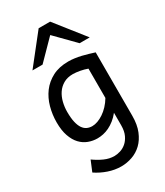

<svg xmlns="http://www.w3.org/2000/svg" viewBox="-243 -878 1036 1205"><g transform="rotate(-30 274.5 -275.5)"><path d="M483.4 -12.2Q483.4 52.2 464.6 98.1Q445.8 144 415.3 173.1Q384.8 202.1 345.7 215.8Q306.6 229.5 266.1 229.5Q219.2 229.5 173.1 213.6Q127 197.8 87.9 171.4L119.6 95.2Q154.3 120.1 189.5 135.7Q224.6 151.4 261.2 151.4Q280.3 151.4 303.2 144.5Q326.2 137.7 346.2 120.8Q366.2 104 379.6 75.7Q393.1 47.4 393.1 4.9V-85.4Q374 -61.5 352.8 -44.7Q331.5 -27.8 309.8 -17.3Q288.1 -6.8 266.4 -2.2Q244.6 2.4 224.6 2.4Q190.9 2.4 159.7 -9.3Q128.4 -21 104.2 -46.6Q80.1 -72.3 65.7 -113.3Q51.3 -154.3 51.3 -212.4Q51.3 -268.6 65.9 -321.8Q80.6 -375 111.3 -416.3Q142.1 -457.5 190.2 -482.7Q238.3 -507.8 305.2 -507.8Q327.1 -507.8 350.3 -504.6Q373.5 -501.5 396.5 -496.1Q419.4 -490.7 441.4 -484.1Q463.4 -477.5 483.4 -471.2ZM290.5 -424.8Q250.5 -424.8 222.2 -408.4Q193.8 -392.1 176 -365.5Q158.2 -338.9 149.9 -305.2Q141.6 -271.5 141.6 -236.8Q141.6 -191.4 148.7 -161.4Q155.8 -131.3 168.2 -113.5Q180.7 -95.7 197.5 -88.1Q214.4 -80.6 234.4 -80.6Q252.9 -80.6 273.9 -88.1Q294.9 -95.7 316.2 -109.9Q337.4 -124 357.2 -145Q377 -166 393.1 -192.9V-405.3Q381.3 -409.7 368.2 -413.3Q355 -417 341.3 -419.4Q327.6 -421.9 314.7 -423.3Q301.8 -424.8 290.5 -424.8ZM83 -571.3 249 -781.2H332L498 -571.3H424.8L290.5 -708L156.2 -571.3Z"/></g></svg>

Font: Andika DR AuSIL
Style: Regular
Weight: 400
Designer: Annie Olsen & Victor Gaultney
Foundry: SIL International
Version: Version 0.003